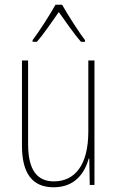

<svg xmlns="http://www.w3.org/2000/svg" viewBox="-20 -783 498 813"><path d="M243 -763H215C191 -720 144 -647 118 -613V-606H136C166 -640 203 -695 229 -732C257 -693 292 -641 323 -606H340V-613C320 -638 268 -718 243 -763ZM380 -527H354V-227C354 -82 296 -15 208 -15C138 -15 99 -62 99 -173V-527H73V-166C73 -49 117 10 207 10C300 10 339 -53 356 -112H358L360 0H380Z"/></svg>

Font: Noto Sans Sinhala Condensed Thin
Style: Regular
Weight: 100
Width: 3
Designer: Jelle Bosma - Monotype Design Team
Foundry: Monotype Imaging Inc.
Version: Version 2.006